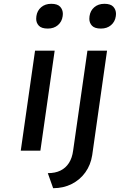

<svg xmlns="http://www.w3.org/2000/svg" viewBox="-20 -791 629 1008"><path d="M231 -641Q198 -641 184 -656Q170 -671 170 -692Q170 -699 171 -706Q175 -735 196 -753Q217 -771 249 -771Q282 -771 296 -755.5Q310 -740 310 -718Q310 -712 309 -706Q305 -677 284 -659Q263 -641 231 -641ZM89 0 164 -525H267L192 0ZM510 -641Q477 -641 463 -656Q449 -671 449 -692Q449 -699 450 -706Q454 -735 475 -753Q496 -771 528 -771Q561 -771 575 -755.5Q589 -740 589 -718Q589 -712 588 -706Q584 -677 563 -659Q542 -641 510 -641ZM259 197 231 118Q270 118 297.5 104.5Q325 91 342 64.5Q359 38 364 -1L439 -525H542L464 24Q456 75 428 114Q400 153 356.5 175Q313 197 259 197Z"/></svg>

Font: Lexend
Style: Italic
Weight: 400
Italic angle: -8.13011°
Designer: Bonnie Shaver-Troup, Thomas Jockin
Foundry: Lexend
Version: Version 1.007